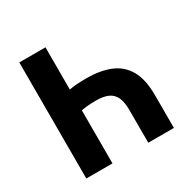

<svg xmlns="http://www.w3.org/2000/svg" viewBox="-148 -793 926 934"><g transform="rotate(-30 315.0 -326.0)"><path d="M77 0V-652H224V-415Q246 -419 268 -420.5Q290 -422 322 -422Q399 -422 454.5 -399Q510 -376 539.5 -324Q569 -272 569 -184V0H425V-184Q425 -229 412.5 -255.5Q400 -282 374 -293.5Q348 -305 307 -305Q279 -305 259.5 -303Q240 -301 224 -298V0Z"/></g></svg>

Font: Source Sans 3
Style: Bold
Weight: 700
Designer: Paul D. Hunt
Foundry: Adobe
Version: Version 3.052;hotconv 1.1.0;makeotfexe 2.6.0